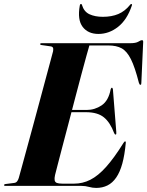

<svg xmlns="http://www.w3.org/2000/svg" viewBox="-36 -912 723 942"><path d="M277 -372.5H389Q429 -372.5 462.8 -395.2Q496.5 -418 507 -474Q508 -477.5 509.5 -479.5Q511 -481.5 513 -481.5Q515 -481.5 516.2 -479.2Q517.5 -477 518 -473L534.5 -265Q535 -258 534.5 -255.2Q534 -252.5 531.5 -252Q529.5 -251.5 528 -252.8Q526.5 -254 524 -259Q504.5 -311.5 473.5 -336.5Q442.5 -361.5 386 -361.5H271.5ZM363 0H-10Q-13 0 -14.5 -0.8Q-16 -1.5 -16 -3.5Q-16 -5.5 -14.5 -7Q-13 -8.5 -9.5 -9L33.5 -14.5Q42.5 -15.5 47.8 -22Q53 -28.5 56 -38.5Q59.5 -51 69.8 -88.5Q80 -126 94.5 -179Q109 -232 125.5 -292.8Q142 -353.5 158.2 -414Q174.5 -474.5 188.5 -526.8Q202.5 -579 212.2 -614.8Q222 -650.5 224.5 -661Q226.5 -673 223.5 -678.5Q220.5 -684 209 -685L167.5 -691Q163.5 -691.5 162.2 -692.8Q161 -694 161 -696Q161 -698 162.8 -699Q164.5 -700 167.5 -700H602Q630.5 -700 642.8 -707.5Q655 -715 660.5 -715Q667 -715 666.5 -705.5L657.5 -507Q657.5 -502 656.8 -499Q656 -496 653 -496Q650.5 -496 648.8 -498.2Q647 -500.5 645.5 -505.5Q626 -582.5 606.2 -621.8Q586.5 -661 560.8 -675Q535 -689 495.5 -689H402.5Q398.5 -676 388.2 -638.5Q378 -601 363.5 -547.5Q349 -494 333 -432.2Q317 -370.5 300.8 -309Q284.5 -247.5 270.5 -194Q256.5 -140.5 246.8 -103Q237 -65.5 234 -53Q230.5 -37 232.2 -27.5Q234 -18 243 -14.5Q252 -11 270 -11H328Q369.5 -11 407.2 -30Q445 -49 484.5 -93Q524 -137 570 -211Q575 -218.5 577.5 -218.5Q582 -218.5 581 -210Q575.5 -151 564 -109.2Q552.5 -67.5 534.2 -41Q516 -14.5 491.2 -2.2Q466.5 10 436 10Q417.5 10 400.5 5Q383.5 0 363 0ZM468.5 -829.5Q512 -829.5 544.5 -843.2Q577 -857 602 -888Q604 -890.5 605.2 -891.5Q606.5 -892.5 608 -892.5Q610.5 -892.5 611.2 -890.5Q612 -888.5 611 -885Q587.5 -815 543.2 -780.2Q499 -745.5 447 -745.5Q396 -745.5 369.5 -780.2Q343 -815 355.5 -885Q356 -888.5 357.5 -890.5Q359 -892.5 361.5 -892.5Q363 -892.5 364.2 -891.5Q365.5 -890.5 366 -888Q376 -854.5 403.2 -842Q430.5 -829.5 468.5 -829.5Z"/></svg>

Font: Fraunces 120pt
Style: Bold Italic
Weight: 700
Italic angle: -16°
Version: Version 1.000;[b76b70a41]